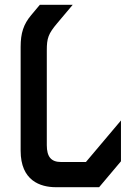

<svg xmlns="http://www.w3.org/2000/svg" viewBox="-20 -780 547 800"><path d="M234 -105C193 -105 175 -127 175 -175V-570C175 -621 181 -639 219 -684L283 -760H146L110 -717C78 -679 66 -642 66 -585V-152C66 -27 148 0 213 0H393L484 -108V-278L338 -105Z"/></svg>

Font: Tekex
Style: Regular
Weight: 400
Designer: NC Empire
Foundry: NC Empire
Version: Version 1.001;hotconv 1.0.109;makeotfexe 2.5.65596